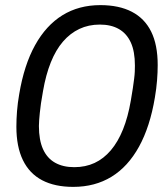

<svg xmlns="http://www.w3.org/2000/svg" viewBox="-20 -718 651 750"><path d="M266 12Q194 12 144.5 -14Q95 -40 69.5 -92.5Q44 -145 44 -223Q44 -252 46.5 -284Q49 -316 55 -350Q74 -464 117 -541.5Q160 -619 224 -658.5Q288 -698 372 -698Q445 -698 495 -672Q545 -646 570.5 -594.5Q596 -543 596 -464Q596 -436 593.5 -404Q591 -372 585 -337Q566 -223 523 -145Q480 -67 415.5 -27.5Q351 12 266 12ZM270 -65Q314 -65 349.5 -81.5Q385 -98 413 -131Q441 -164 460.5 -212.5Q480 -261 491 -325Q496 -353 499 -374Q502 -395 504 -410.5Q506 -426 506.5 -438.5Q507 -451 507 -462Q507 -517 491 -552Q475 -587 444.5 -604.5Q414 -622 370 -622Q326 -622 290 -605Q254 -588 226 -555.5Q198 -523 178.5 -474.5Q159 -426 148 -362Q143 -335 140 -314Q137 -293 135.5 -277Q134 -261 133 -249Q132 -237 132 -226Q132 -171 148 -135.5Q164 -100 195 -82.5Q226 -65 270 -65Z"/></svg>

Font: Archivo Condensed
Style: Italic
Weight: 400
Width: 3
Italic angle: -10°
Designer: Hector Gatti
Foundry: Omnibus-Type
Version: Version 2.001